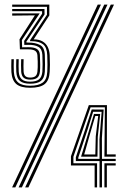

<svg xmlns="http://www.w3.org/2000/svg" viewBox="-20 -820 549 840"><path d="M111.9 -436Q71 -436 51.8 -452Q32.5 -468.1 29.9 -504.6Q29.4 -514.6 29.3 -529.2Q29.2 -543.7 29.9 -561.1H40.5Q39.9 -545.3 39.9 -530.7Q39.9 -516.1 40.6 -505.2Q42.9 -473.1 59.7 -459Q76.5 -444.9 111.9 -444.9Q147.3 -444.9 166 -458Q184.8 -471.1 186.8 -505.5Q187.7 -519.4 187.7 -537.5Q187.6 -555.6 186.7 -578.4Q185.5 -612.5 168.4 -626.2Q151.3 -639.8 117.2 -639.8H111.9L111.6 -644.4L185.5 -755.6L185.5 -790.3H33.3V-800H195.8V-752.5L127.2 -647.8Q151 -647.8 166.1 -638.9Q181.3 -629.9 188.9 -614.4Q196.5 -598.8 197.4 -578.6Q198.5 -553.4 198.4 -536.8Q198.3 -520.3 197.4 -505.9Q195.5 -468.4 175.6 -452.2Q155.7 -436 111.9 -436ZM111.9 -471.7Q93.3 -471.7 83.9 -479.6Q74.5 -487.5 72.8 -505.5Q71.9 -519.2 72.1 -533.8Q72.3 -548.3 72.6 -561.1H83.3Q82.6 -545 82.7 -530.7Q82.8 -516.4 83.3 -506.9Q84.4 -492.7 91.5 -486.6Q98.5 -480.6 111.9 -480.6Q127.1 -480.6 134.6 -486.6Q142.2 -492.7 143.7 -506.5Q144.8 -515 145 -526.2Q145.3 -537.4 145 -550.7Q144.7 -563.9 143.7 -578Q142.5 -592.9 132.5 -598.5Q122.5 -604.2 102.9 -604.1L67.1 -604.1L65.4 -648.1L132.6 -752.8L33.3 -751.7V-761.4H153.6L75.7 -644.7L76.8 -613L103 -613.4Q128 -613.9 140.6 -606.2Q153.2 -598.6 154.5 -580.7Q155.7 -557.2 155.8 -538.3Q155.9 -519.3 154.7 -506.7Q152.7 -487.2 142.5 -479.5Q132.3 -471.7 111.9 -471.7ZM111.9 -453.8Q81.9 -453.8 67.4 -465.8Q52.9 -477.8 51.3 -505.6Q50.8 -514.5 50.7 -530.1Q50.6 -545.7 51.3 -561.1H61.9Q61.2 -545.1 61.3 -530.5Q61.3 -516 62 -506Q63.6 -483.3 75.4 -473Q87.1 -462.7 111.9 -462.7Q137.9 -462.7 150.6 -472.7Q163.3 -482.7 165.4 -506.5Q166.3 -518.3 166.3 -539.1Q166.3 -559.9 165.4 -579.8Q164.1 -605.4 148.1 -614.9Q132 -624.5 103 -623.9L86.4 -623.5L85.7 -641L164.2 -760V-771H33.3V-780.7H174.6L174.9 -756.9L95.5 -638.1L95.8 -633.8H103Q135.4 -633.8 155.1 -623.1Q174.8 -612.4 176.1 -579.8Q177 -558.1 177 -538.8Q177 -519.4 176.1 -505.8Q174.1 -478.3 159.2 -466.1Q144.4 -453.8 111.9 -453.8ZM61.4 0 436.1 -800H450.4L75.7 0ZM32.9 0 407.6 -800H421.7L47 0ZM90 0 464.7 -800H478.8L104.1 0ZM394 0V-96H290.4V-136.3L368.6 -360H447.9L447.5 -144.4H486.2V-134.7H436.8L438.8 -350.3H376.2L301.1 -134.2V-105.7H404.7V0ZM436.8 0V-105.7H486.2V-96H447.5V0ZM415.4 0 415.5 -115.3H311.8V-132.2L354 -257.4L381.2 -341L433.6 -340.7L425.8 -215.7L426.1 -125H486.2V-115.3H426.1V0ZM322.5 -125H415.5L415.1 -209.8L424.7 -331H387.4L362.4 -250.6L322.5 -130.4ZM334.7 -134.7 368.7 -246.4 391.2 -321.6H418.4L407.7 -220.7L406.4 -134.7ZM348.3 -144.1H397L398.9 -223.3L409.6 -312.4H396.8L373.8 -234Z"/></svg>

Font: Big Shoulders Inline Display SC Thin
Style: Regular
Weight: 100
Designer: Patric King
Foundry: XO Type Co
Version: Version 2.002